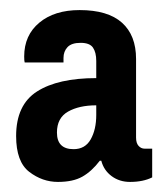

<svg xmlns="http://www.w3.org/2000/svg" viewBox="-20 -695 322 381"><path d="M250 -578V-422Q250 -411 255 -405.5Q260 -400 267 -400H282V-343Q264 -334 238 -334Q217 -334 201.5 -345.5Q186 -357 181 -376H178Q162 -355 143.5 -344.5Q125 -334 95 -334Q64 -334 38 -354Q12 -374 12 -425Q12 -487 53.5 -513.5Q95 -540 171 -540V-574Q171 -591 164.5 -600.5Q158 -610 140 -610Q122 -610 114 -601.5Q106 -593 106 -580V-571H29Q28 -574 28 -583Q28 -625 58 -650Q88 -675 138 -675Q194 -675 222 -650Q250 -625 250 -578ZM93 -432Q93 -399 126 -399Q149 -399 160 -418.5Q171 -438 171 -467V-486Q137 -486 115 -473.5Q93 -461 93 -432Z"/></svg>

Font: Pragati Narrow
Style: Bold
Weight: 700
Designer: Hector Gatti, Marcela Romero, Pablo Cosgaya and Nicolas Silva
Foundry: Omnibus-Type
Version: Version 1.010; ttfautohint (v1.3)